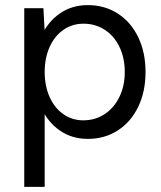

<svg xmlns="http://www.w3.org/2000/svg" viewBox="-20 -532 631 752"><path d="M75 -500H150L155 -408V200H75ZM113.7 -250Q113.7 -327.2 139.9 -386.5Q166.2 -445.8 213.8 -478.9Q261.3 -512 324 -512Q390 -512 441.3 -478.9Q492.7 -445.8 521.3 -386.4Q550 -327 550 -250Q550 -173 521.3 -113.6Q492.7 -54.2 441.3 -21.1Q390 12 324 12Q261.3 12 213.8 -21.1Q166.2 -54.2 139.9 -113.5Q113.7 -172.8 113.7 -250ZM468.7 -250Q468.7 -304.7 448.1 -347.8Q427.6 -391 390.6 -415.1Q353.6 -439.2 307 -439.2Q262.8 -439.2 228.2 -415.1Q193.7 -391 174.3 -347.8Q155 -304.7 155 -250Q155 -195.4 174.3 -152.2Q193.7 -108.9 228.2 -84.8Q262.7 -60.7 306 -60.7Q352.6 -60.7 389.5 -84.8Q426.5 -109 447.6 -152.2Q468.7 -195.3 468.7 -250Z"/></svg>

Font: Oak Sans Light
Style: Regular
Weight: 400
Designer: Erik Kennedy, Walven
Foundry: Erik Kennedy, Walven
Version: Version 1.100;Glyphs 3.1.2 (3151)